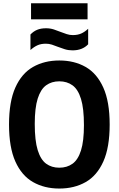

<svg xmlns="http://www.w3.org/2000/svg" viewBox="-20 -1108 704 1138"><path d="M331.5 9.5Q243 9.5 175.8 -28.8Q108.5 -67 71 -150.8Q33.5 -234.5 33.5 -370Q33.5 -505.5 71 -589.2Q108.5 -673 175.8 -711.2Q243 -749.5 331.5 -749.5Q420.5 -749.5 487.5 -711.2Q554.5 -673 592.2 -589.2Q630 -505.5 630 -370Q630 -234.5 592.5 -150.8Q555 -67 487.8 -28.8Q420.5 9.5 331.5 9.5ZM331.5 -114Q377 -114 409.8 -137.5Q442.5 -161 460 -216.2Q477.5 -271.5 477.5 -366.5Q477.5 -465.5 460 -522Q442.5 -578.5 409.8 -602.2Q377 -626 331.5 -626Q286 -626 253.5 -602.5Q221 -579 203.5 -523.8Q186 -468.5 186 -373.5Q186 -274.5 203.5 -218Q221 -161.5 253.5 -137.8Q286 -114 331.5 -114ZM410 -809.5Q385.5 -809.5 364 -816.2Q342.5 -823 323 -830.5Q305 -838 287.5 -843.5Q270 -849 251.5 -849Q223 -849 202 -839.5Q181 -830 160.5 -811.5V-903.5Q178 -922 200 -931.2Q222 -940.5 253 -940.5Q277.5 -940.5 299 -933.5Q320.5 -926.5 340 -918.5Q358 -911.5 375.5 -905.8Q393 -900 411.5 -900Q440 -900 461 -909.2Q482 -918.5 502.5 -937.5V-845.5Q468.5 -809.5 410 -809.5ZM164 -993.5V-1088.5H499V-993.5Z"/></svg>

Font: Encode Sans Condensed Condensed
Style: Bold
Weight: 700
Width: 3
Designer: Multiple Designers
Foundry: Impallari Type
Version: Version 3.000; ttfautohint (v1.8.3) -l 8 -r 50 -G 200 -x 14 